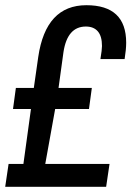

<svg xmlns="http://www.w3.org/2000/svg" viewBox="-23 -718 505 738"><path d="M10 -88H67L96 -299H27L38 -380H107L124 -499Q153 -698 309 -698Q462 -698 462 -554Q462 -528 456 -491H363Q369 -527 369 -541Q369 -579 353 -597.5Q337 -616 307 -616Q236 -616 221 -518L202 -380H330L319 -299H189L151 -88H398L385 0H-3Z"/></svg>

Font: Archivo Narrow Medium
Style: Italic
Weight: 500
Italic angle: -8°
Designer: Hector Gatti
Foundry: Omnibus-Type
Version: Version 2.001